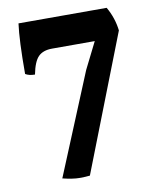

<svg xmlns="http://www.w3.org/2000/svg" viewBox="-75 -742 602 757"><g transform="rotate(-10 225.5 -364.0)"><path d="M224 -45Q208 -43 182 -43Q156 -43 115 -53L282 -458L335 -564H164Q128 -564 109 -545Q90 -526 80 -475Q57 -475 42 -484Q42 -619 51 -685H404Q430 -640 436 -589Z"/></g></svg>

Font: Halant
Style: Bold
Weight: 700
Designer: Hitesh Malaviya (Devanagari), Satya Rajpurohit (Latin)
Foundry: Indian Type Foundry
Version: Version 1.101;PS 1.0;hotconv 1.0.78;makeotf.lib2.5.61930; tt